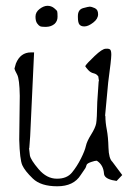

<svg xmlns="http://www.w3.org/2000/svg" viewBox="-20 -610 478 668"><path d="M169.9 -526.9Q158.2 -517.1 141.6 -516.6Q141.6 -516.6 135.3 -516.6Q123.5 -516.6 119.6 -518.6Q114.7 -521 109.1 -528.8Q103.5 -536.6 103.5 -552.2Q103.5 -567.9 117.9 -578.9Q132.3 -589.8 145.3 -589.8Q158.2 -589.8 168 -582Q177.7 -574.2 179 -570.3Q180.2 -566.4 180.2 -551.5Q180.2 -536.6 169.9 -526.9ZM274.9 -518.1Q273.9 -518.1 272.9 -518.1Q262.2 -518.1 256.6 -524.4Q251 -530.8 251 -550.8Q251 -550.8 251 -554.2Q251 -576.7 269.3 -581.8Q287.6 -586.9 292.7 -586.9Q297.9 -586.9 309.6 -581.8Q321.3 -576.7 321.3 -560.5Q321.3 -544.4 304.4 -531.5Q287.6 -518.6 274.9 -518.1ZM318.4 -49.8Q317.4 -50.8 315.4 -50.8Q310.5 -50.8 298.8 -46.9Q283.2 -42 281.2 -36.1Q279.3 -29.3 277.3 -25.4L260.7 -1Q236.3 38.1 179.2 38.1Q122.1 38.1 94.2 11.2Q66.4 -15.6 57.6 -35.2Q48.8 -54.7 46.9 -124L48.8 -276.4Q47.9 -335 39.6 -350.6Q31.2 -366.2 30.3 -371.1Q31.2 -376 35.2 -388.7Q50.8 -427.7 87.9 -427.7H98.6L85 -136.7L82 -95.7L81.1 -93.8L84 -69.3Q86.9 -53.7 114.3 -21.5Q142.6 11.7 177.7 11.7H178.7Q212.9 11.7 230.5 -9.8Q248 -31.2 261.7 -58.6Q275.4 -85.9 278.8 -102.1Q282.2 -118.2 296.9 -141.6Q311.5 -165 314.5 -180.2Q317.4 -195.3 318.4 -254.9L323.2 -326.2L324.2 -329.1L322.3 -341.8V-343.8L321.3 -344.7Q316.4 -352.5 305.7 -355Q294.9 -357.4 286.6 -366.7Q278.3 -376 276.4 -379.9Q282.2 -389.6 309.1 -415Q335.9 -440.4 347.7 -440.4Q359.4 -441.4 363.3 -437.5Q367.2 -433.6 367.2 -419.9Q367.2 -419.9 367.2 -418.9Q367.2 -403.3 356.4 -323.2L345.7 -208L346.7 -205.1Q346.7 -183.6 351.6 -158.7Q356.4 -133.8 357.4 -96.2Q358.4 -58.6 371.1 -46.9L405.3 -1L385.7 19.5L370.1 16.6Q342.8 9.8 341.8 -5.9Q339.8 -35.2 318.4 -49.8Z"/></svg>

Font: Drukaatie burti
Style: Thin
Weight: 100
Version: Version 0.14